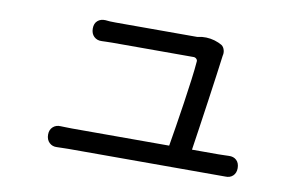

<svg xmlns="http://www.w3.org/2000/svg" viewBox="-58 -608 1117 705"><g transform="rotate(10 500.0 -256.0)"><path d="M149 -50Q149 -68 160.5 -78.5Q172 -89 189 -88Q198 -88 207 -87.5Q216 -87 232 -87H594Q599 -117 606 -160Q613 -203 620 -250.5Q627 -298 632.5 -339.5Q638 -381 640 -408Q641 -414 636.5 -418.5Q632 -423 626 -423Q603 -423 568 -423Q533 -423 494 -423Q455 -423 419 -423Q383 -423 357 -423Q331 -423 323 -423Q307 -423 299 -422.5Q291 -422 284 -422Q266 -421 254.5 -432Q243 -443 243 -462Q243 -481 254.5 -491Q266 -501 284 -500Q292 -499 300.5 -498.5Q309 -498 322 -498Q334 -498 363 -498Q392 -498 430 -498Q468 -498 506.5 -498Q545 -498 577.5 -498Q610 -498 626 -498L643 -501Q676 -504 706 -491L714 -487Q724 -483 728.5 -472Q733 -461 731 -450Q731 -449 730.5 -448Q730 -447 730 -445Q727 -420 720.5 -374Q714 -328 706.5 -274.5Q699 -221 691.5 -171Q684 -121 679 -87H777Q790 -87 799.5 -87.5Q809 -88 816 -88Q834 -89 845 -78.5Q856 -68 856 -49Q856 -31 845 -20.5Q834 -10 816 -11Q809 -11 799.5 -11Q790 -11 780 -11Q766 -11 724 -11Q682 -11 624 -11Q566 -11 503 -11Q440 -11 383 -11Q326 -11 285 -11Q244 -11 232 -11Q217 -11 207.5 -10.5Q198 -10 189 -10Q172 -9 160.5 -20Q149 -31 149 -50Z"/></g></svg>

Font: Chiron GoRound TC
Style: Regular
Weight: 400
Designer: Ryoko NISHIZUKA 西塚涼子 (kana, bopomofo & ideographs); Paul D. Hunt (Latin, Greek & Cyrillic); Sandoll Communications 산돌커뮤니
Foundry: Adobe
Version: Version 1.000;hotconv 1.1.1;makeotfexe 2.6.0